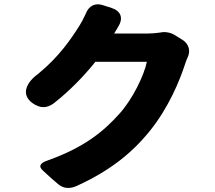

<svg xmlns="http://www.w3.org/2000/svg" viewBox="-20 -834 1020 910"><path d="M220 8 256 39C278 58 308 63 342 48C498 -23 603 -106 689 -212C779 -323 832 -452 858 -533C861 -542 864 -550 868 -559C885 -592 876 -627 842 -647L808 -668C789 -680 761 -685 741 -680C721 -677 699 -675 679 -675H521C526 -684 532 -694 539 -705C566 -747 554 -781 510 -796L466 -810C432 -821 401 -807 387 -770C377 -748 366 -727 357 -713C317 -650 262 -567 161 -484C105 -444 78 -387 133 -346C169 -320 202 -319 237 -346C309 -403 376 -471 432 -541H554H676C663 -477 609 -365 547 -296C472 -212 381 -136 207 -74C166 -60 163 -44 183 -26Z"/></svg>

Font: GenSenRounded2 TW H
Style: Regular
Weight: 900
Version: Version 2.100;PS 2.1;hotconv 16.6.51;makeotf.lib2.5.65220 DE